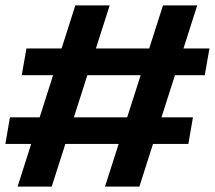

<svg xmlns="http://www.w3.org/2000/svg" viewBox="-28 -695 800 715"><path d="M363 0H491L706.5 -675H579ZM-8 -159H673.5L690.5 -258H9ZM37.5 0H164.5L380.5 -675H252.5ZM53 -415H734.5L752 -514.5H70.5Z"/></svg>

Font: Anybody
Style: Bold Italic
Weight: 700
Italic angle: -10°
Designer: Tyler Finck
Foundry: Etcetera Type Company
Version: Version 1.113;gftools[0.9.25]